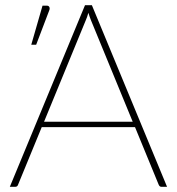

<svg xmlns="http://www.w3.org/2000/svg" viewBox="-20 -723 684 743"><path d="M493.5 -252 332.5 -643.5Q327 -657 322 -673.5Q317.5 -657 311.5 -643.5L150.5 -252ZM626.5 0H605Q597.5 0 594 -8.5L502.5 -231H141.5L50 -8.5Q47.5 0 38.5 0H18L309 -703H335.5ZM101 -550 144.5 -701H162Q168 -701 170.8 -696Q173.5 -691 171 -684L120 -550Z"/></svg>

Font: Lato 2
Style: Regular
Weight: 200
Designer: Lukasz Dziedzic with Adam Twardoch and Botio Nikoltchev
Foundry: tyPoland Lukasz Dziedzic
Version: Version 2.015; 2015-08-06; http://www.latofonts.com/